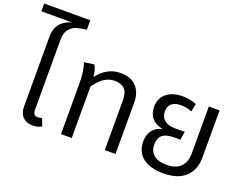

<svg xmlns="http://www.w3.org/2000/svg" viewBox="-147 -1130 1832 1413"><g transform="rotate(20 769.5 -423.5)"><path d="M342 -787Q316 -784 304 -782Q292 -780 269.5 -774Q247 -768 235 -759Q223 -750 210 -735.5Q197 -721 191 -698.5Q185 -676 185 -647V-102Q185 -58 220 -58Q238 -58 255 -64L277 -5Q245 12 207 12Q158 12 129.5 -17Q101 -46 101 -100V-647Q101 -765 220 -800H-19V-861H342Z M687 -573Q766 -573 809.5 -527.5Q853 -482 853 -401V0H769V-388Q769 -452 742 -478Q715 -504 663 -504Q578 -504 510 -403V-125V0H426V-171V-394Q426 -500 403 -555L482 -566Q501 -534 507 -477Q580 -573 687 -573Z M1379 -563H1463V-192Q1463 -100 1405 -43Q1347 14 1231 14Q1127 14 1070 -30.5Q1013 -75 1013 -156Q1013 -212 1042.5 -248Q1072 -284 1118 -290Q1001 -314 1001 -425Q1001 -491 1048 -529.5Q1095 -568 1173 -568Q1235 -568 1282 -547L1270 -485Q1230 -502 1182 -502Q1136 -502 1111.5 -480.5Q1087 -459 1087 -419Q1087 -376 1116.5 -351.5Q1146 -327 1196 -327H1276L1266 -262H1217Q1154 -262 1125.5 -238Q1097 -214 1097 -161Q1097 -113 1131.5 -83Q1166 -53 1231 -53Q1306 -53 1342.5 -91Q1379 -129 1379 -196Z"/></g></svg>

Font: FiraGO Book
Style: Regular
Weight: 350
Designer: bBox Type
Foundry: bBox Type GmbH
Version: Version 1.001;PS 001.001;hotconv 1.0.88;makeotf.lib2.5.64775